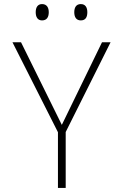

<svg xmlns="http://www.w3.org/2000/svg" viewBox="-20 -921 603 941"><path d="M376 -821C400 -821 408 -838 408 -861C408 -884 399 -901 376 -901C354 -901 344 -885 344 -861C344 -837 354 -821 376 -821ZM186 -821C210 -821 219 -838 219 -861C219 -883 210 -901 186 -901C165 -901 155 -885 155 -861C155 -837 165 -821 186 -821ZM264 0H302V-274L522 -714H480L283 -309L83 -714H41L264 -273Z"/></svg>

Font: Noto Sans Mono SemiCondensed ExtraLight
Style: Regular
Weight: 200
Width: 4
Designer: Monotype Design Team
Foundry: Monotype Imaging Inc.
Version: Version 2.014